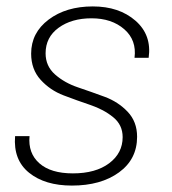

<svg xmlns="http://www.w3.org/2000/svg" viewBox="-20 -570 537 598"><path d="M407 -144Q407 -74 350.5 -33Q294 8 204 8Q120 8 70.5 -32Q21 -72 27 -146H72Q67 -93 102.5 -61.5Q138 -30 207 -30Q278 -30 320 -61.5Q362 -93 362 -143Q362 -181 332.5 -205Q303 -229 261.5 -243Q220 -257 178 -273Q136 -289 106.5 -321.5Q77 -354 77 -403Q77 -468 131.5 -509Q186 -550 269 -550Q351 -550 402 -505.5Q453 -461 443 -390H399Q406 -445 367 -479Q328 -513 265 -513Q203 -513 162.5 -483.5Q122 -454 122 -404Q122 -364 151.5 -338Q181 -312 222.5 -298Q264 -284 306 -268.5Q348 -253 377.5 -222Q407 -191 407 -144Z"/></svg>

Font: Poppins ExtraLight
Style: Italic
Weight: 275
Italic angle: -10°
Designer: Ninad Kale (Devanagari), Jonny Pinhorn (Latin)
Foundry: Indian Type Foundry
Version: Version 3.200;PS 1.000;hotconv 16.6.54;makeotf.lib2.5.65590